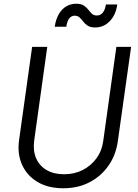

<svg xmlns="http://www.w3.org/2000/svg" viewBox="-20 -996 740 1028"><path d="M82 -245 152 -745H233L163 -243Q156 -189 173.5 -148.5Q191 -108 229.5 -85.5Q268 -63 323 -63Q378 -63 422.5 -85.5Q467 -108 496.5 -148.5Q526 -189 533 -243L603 -745H682L611 -241Q601 -167 561.5 -110Q522 -53 460 -20.5Q398 12 319 12Q238 12 181.5 -21.5Q125 -55 98.5 -113Q72 -171 82 -245ZM379 -912Q364 -912 352 -899Q340 -886 335 -853H273Q279 -893 295 -920.5Q311 -948 335 -962Q359 -976 388 -976Q414 -976 428.5 -966.5Q443 -957 452.5 -944.5Q462 -932 472 -922.5Q482 -913 499 -913Q518 -913 530.5 -928.5Q543 -944 547 -972H608Q600 -916 567.5 -882.5Q535 -849 490 -849Q464 -849 449.5 -858.5Q435 -868 425.5 -880.5Q416 -893 406 -902.5Q396 -912 379 -912Z"/></svg>

Font: Kosmopol Plus Jakarta Sans Italic It
Style: Regular
Weight: 400
Italic angle: -8.04999°
Designer: Gumpita Rahayu
Foundry: Tokotype
Version: Version 2.006